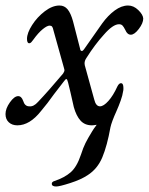

<svg xmlns="http://www.w3.org/2000/svg" viewBox="-36 -441 540 697"><path d="M484 -374Q484 -357 468 -336Q452 -315 439 -315Q426 -315 419 -332Q413 -344 408.5 -348.5Q404 -353 396 -353Q374 -353 341 -315Q309 -280 278 -231Q271 -221 271 -211Q271 -205 274 -196L306 -80Q312 -55 327 -55Q340 -55 357.5 -74.5Q375 -94 390 -127Q396 -139 403 -139Q412 -139 412 -122V-121V-119Q412 -113 411 -110Q409 -95 402 -75.5Q395 -56 387 -38Q369 2 365 21Q353 88 335.5 130Q318 172 282 195Q258 211 219 223.5Q180 236 168 236Q152 236 152 226Q152 219 162 216Q198 204 220.5 184.5Q243 165 258 120Q266 95 274.5 78Q283 61 299 35Q303 28 315 12Q303 14 298 14Q272 14 256.5 -3Q241 -20 232 -52Q218 -115 211 -142Q208 -154 205 -154Q202 -154 197 -147L160 -99Q136 -65 113 -38Q72 14 27 14Q8 14 -4 3Q-16 -8 -16 -27Q-16 -47 0 -69.5Q16 -92 30 -92Q42 -92 48 -75Q54 -55 70 -55Q86 -53 102 -71Q140 -111 193 -174Q198 -181 198 -187L196 -195L158 -331Q156 -341 153 -344.5Q150 -348 144 -348Q135 -348 119 -335Q103 -322 85 -297Q84 -296 79.5 -290Q75 -284 70 -284Q62 -284 62 -300Q62 -321 80.5 -350Q99 -379 126.5 -400Q154 -421 180 -421Q198 -421 209.5 -407Q221 -393 229 -364L255 -263Q256 -256 261 -256Q265 -256 269 -262L335 -356Q356 -385 380.5 -403Q405 -421 429 -421Q449 -421 466 -404.5Q483 -388 484 -374Z"/></svg>

Font: EB Garamond Medium
Style: Italic
Weight: 500
Italic angle: -17.2°
Designer: Georg Duffner and Octavio Pardo
Foundry: Georg Duffner
Version: Version 1.000